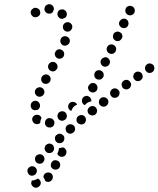

<svg xmlns="http://www.w3.org/2000/svg" viewBox="-20 -590 756 916"><path d="M151 267Q156 265 160 262Q168 265 172 272Q176 280 174 288Q171 297 163 302Q155 307 146 305Q137 302 132 294Q127 286 130 277Q130 275 131 274Q132 272 132 271Q133 271 133 271Q143 271 151 267ZM192 241Q198 234 207 233Q216 232 224 237Q231 243 232 252Q233 262 227 269Q224 273 220 275Q217 277 212 278Q208 278 203 277Q199 276 196 273Q194 266 190 260Q189 257 187 255Q187 251 188 248Q190 244 192 241ZM154 216Q150 208 141 204Q137 203 133 203Q128 203 124 205Q120 207 117 210Q114 213 112 217Q109 226 113 235Q116 243 125 247Q134 250 142 246Q151 242 154 234V233Q158 225 154 216ZM223 204Q226 213 235 217Q243 221 252 218Q261 216 265 207Q269 199 266 190Q264 181 255 177Q247 173 238 175Q229 178 225 187Q221 195 223 204ZM192 166Q191 157 184 151Q177 145 168 146Q158 147 152 154Q146 161 147 171Q148 180 155 186Q163 192 172 191Q181 190 187 183V182Q193 175 192 166ZM292 121Q295 124 296 128Q298 132 297 137Q297 141 295 145V146Q291 154 282 157Q273 160 265 156Q261 154 258 151Q255 147 253 143Q256 139 257 135Q261 127 261 118Q262 117 262 117Q263 116 264 116Q272 116 279 113Q280 114 282 114Q283 115 285 115Q289 117 292 121ZM237 126Q238 122 238 118Q238 113 236 109Q235 105 232 102Q225 95 216 95Q206 95 200 102H199Q193 109 193 118Q193 127 200 134Q206 141 216 140Q225 140 232 134V133Q235 130 237 126ZM287 71Q288 62 281 55Q278 52 274 50Q270 48 266 48Q261 48 257 49Q253 51 250 54H249Q242 60 242 70Q242 79 248 86Q254 93 264 93Q273 94 280 87Q287 81 287 71ZM336 35Q338 31 338 27Q339 22 337 18Q336 14 333 10Q327 3 317 3Q308 2 301 8Q297 11 295 15Q293 19 293 24Q293 28 294 32Q296 37 298 40Q305 47 314 48Q323 48 330 42Q334 39 336 35ZM237 7Q241 -2 239 -11Q238 -12 238 -13Q238 -14 237 -15Q237 -15 237 -15Q235 -18 233 -20Q231 -22 228 -24Q224 -26 219 -26Q215 -27 211 -26H210Q201 -23 197 -15Q193 -6 195 3Q197 7 199 10Q202 14 206 16Q210 18 215 18Q219 19 223 18L224 17Q233 15 237 7ZM390 -17Q391 -26 385 -33Q382 -37 378 -39Q374 -41 370 -41Q366 -42 361 -40Q357 -39 354 -36H353Q346 -30 345 -21Q344 -11 350 -4Q353 -1 357 1Q361 3 366 4Q370 4 374 3Q379 2 382 -1Q389 -7 390 -17ZM161 2Q157 3 152 2Q148 1 144 -1Q140 -4 138 -8Q132 -16 134 -25Q136 -34 144 -39Q148 -42 152 -42Q156 -43 161 -42Q165 -42 169 -39Q173 -37 175 -33Q176 -31 177 -30Q178 -28 178 -27Q178 -26 177 -25Q173 -17 172 -8Q172 -6 172 -4Q171 -3 171 -3Q170 -2 169 -1Q165 1 161 2ZM296 -25Q298 -29 299 -34Q300 -38 298 -42Q297 -47 295 -50Q289 -58 280 -59Q271 -60 263 -55Q259 -52 257 -48Q255 -44 254 -40Q253 -35 255 -31Q256 -27 258 -23Q264 -16 273 -14Q282 -13 290 -19Q294 -21 296 -25ZM443 -59Q444 -68 438 -76Q433 -83 423 -84Q414 -85 407 -79Q399 -73 398 -64Q397 -55 403 -47Q406 -44 410 -42Q414 -40 418 -39Q423 -39 427 -40Q431 -41 435 -44Q442 -50 443 -59ZM333 -82Q340 -88 348 -91Q347 -93 346 -95Q345 -96 343 -98Q337 -104 327 -104Q318 -104 312 -98H311Q308 -94 307 -90Q305 -86 305 -82Q305 -77 307 -73Q308 -69 312 -66Q313 -64 316 -63Q318 -61 320 -60Q321 -64 323 -68Q327 -76 333 -82ZM136 -67Q133 -70 130 -73Q128 -77 127 -81Q126 -86 126 -90H127Q128 -100 136 -105Q143 -110 153 -109Q162 -107 167 -99Q172 -92 171 -82Q170 -77 166 -72Q163 -68 158 -65Q152 -66 147 -64Q146 -64 145 -64Q145 -64 145 -64Q145 -64 145 -64Q140 -65 136 -67ZM497 -102Q498 -111 492 -118Q486 -125 477 -126Q468 -127 460 -122V-121Q453 -116 452 -106Q451 -97 456 -90Q462 -83 471 -81Q481 -80 488 -86Q496 -92 497 -102ZM376 -95Q373 -98 372 -102Q370 -107 371 -111Q371 -115 373 -120Q375 -124 378 -127Q382 -130 386 -131Q390 -133 395 -133Q399 -132 403 -130Q410 -127 413 -120Q417 -114 415 -106Q412 -106 408 -105Q400 -102 393 -97Q388 -93 385 -89Q385 -89 384 -89Q384 -89 383 -89Q379 -91 376 -95ZM550 -143Q552 -152 546 -159Q543 -163 539 -165Q536 -168 531 -168Q527 -169 522 -168Q518 -166 514 -164Q511 -161 508 -157Q506 -153 505 -149Q505 -144 506 -140Q507 -136 510 -132Q513 -129 516 -126Q520 -124 525 -123Q529 -123 533 -124Q538 -125 541 -128H542Q549 -134 550 -143ZM148 -142Q152 -134 160 -130Q169 -127 177 -130Q186 -134 190 -142Q194 -151 190 -160Q187 -168 178 -172Q169 -176 161 -172Q152 -169 148 -160Q145 -151 148 -142ZM402 -181Q402 -180 402 -180Q398 -172 402 -163Q405 -154 414 -151Q422 -147 430 -150Q439 -153 443 -161V-162Q447 -170 444 -179Q441 -188 433 -192Q429 -194 424 -194Q420 -194 415 -193Q411 -191 408 -188Q405 -185 403 -181H402Q402 -181 402 -181ZM602 -174Q604 -178 605 -183Q606 -187 605 -191Q604 -196 601 -199Q596 -207 586 -209Q577 -210 570 -205L569 -204Q566 -202 563 -198Q561 -194 560 -190Q560 -185 561 -181Q562 -177 564 -173Q570 -165 579 -164Q588 -162 596 -168Q600 -171 602 -174ZM177 -206Q180 -197 188 -192Q197 -188 205 -191Q214 -193 219 -202Q223 -210 221 -219Q218 -228 210 -232Q201 -237 193 -234Q184 -231 179 -223Q175 -215 177 -206ZM657 -214Q660 -217 661 -222Q661 -226 660 -231Q659 -235 657 -239Q651 -246 642 -248Q633 -250 625 -244Q622 -241 619 -238Q617 -234 616 -229Q615 -225 616 -221Q617 -216 620 -213Q625 -205 634 -203Q643 -202 651 -207Q655 -210 657 -214ZM431 -241Q431 -240 431 -240Q428 -231 432 -222Q436 -214 445 -211Q449 -210 454 -210Q458 -210 462 -212Q466 -214 468 -217Q471 -219 473 -223Q475 -227 475 -232Q475 -236 474 -240Q472 -244 469 -248Q466 -251 462 -253Q458 -255 454 -255Q449 -256 445 -254Q441 -253 437 -250Q434 -247 432 -243V-242Q432 -242 431 -241ZM713 -253Q716 -256 716 -261Q717 -265 716 -270Q715 -274 713 -278Q707 -285 698 -287Q689 -289 681 -283Q678 -281 675 -277Q673 -273 672 -269Q671 -264 672 -260Q673 -255 676 -252Q681 -244 690 -242Q699 -241 707 -246Q711 -249 713 -253ZM210 -266Q213 -257 221 -252Q229 -248 238 -250Q247 -253 251 -261H252Q256 -269 254 -278Q251 -287 243 -292Q235 -296 226 -294Q217 -291 212 -283Q208 -275 210 -266ZM462 -304Q458 -295 461 -287Q464 -278 472 -274Q480 -270 489 -273Q498 -276 502 -284Q504 -289 505 -293Q505 -297 503 -302Q502 -306 499 -309Q496 -313 492 -315Q483 -319 475 -315Q466 -312 462 -304ZM241 -334Q241 -329 243 -325Q244 -321 247 -317Q250 -314 254 -312Q262 -308 271 -311Q280 -314 284 -322Q288 -331 285 -340Q282 -348 274 -352Q266 -357 257 -354Q248 -351 244 -342Q242 -338 241 -334ZM490 -348Q493 -339 502 -335Q510 -331 519 -334Q528 -337 532 -346Q536 -354 533 -363Q530 -372 521 -376Q513 -380 504 -377Q495 -374 491 -365Q487 -357 490 -348ZM270 -385Q274 -376 283 -373Q292 -370 300 -375Q309 -379 312 -388Q315 -397 311 -405Q306 -413 298 -416Q289 -419 280 -415Q272 -411 269 -402Q266 -393 270 -385ZM519 -418Q518 -414 520 -409Q521 -405 524 -402Q527 -398 531 -396Q540 -392 549 -395Q557 -399 561 -407H562Q563 -411 564 -416Q564 -420 563 -424Q561 -429 558 -432Q555 -435 551 -437Q543 -441 534 -438Q525 -435 521 -427V-426Q519 -422 519 -418ZM287 -445Q293 -439 303 -439Q312 -439 318 -446Q325 -453 325 -462Q325 -472 318 -478Q311 -485 302 -484Q293 -484 286 -477Q280 -471 280 -461Q280 -452 287 -445ZM549 -471Q553 -462 561 -458Q565 -456 569 -456Q574 -455 578 -457Q582 -458 586 -461Q589 -464 591 -468V-469Q595 -477 592 -486Q589 -495 581 -499Q577 -501 572 -501Q568 -501 563 -500Q559 -498 556 -495Q553 -492 551 -488H550Q546 -479 549 -471ZM261 -507Q257 -510 256 -514Q254 -518 254 -523Q254 -527 255 -531Q257 -536 260 -539Q263 -542 267 -544Q272 -545 276 -545Q281 -546 285 -544Q289 -542 292 -539Q299 -532 299 -523Q299 -514 293 -507Q292 -507 292 -506Q291 -506 291 -505Q288 -505 285 -503Q282 -502 279 -500Q274 -500 269 -501Q264 -503 261 -507ZM161 -511Q157 -508 152 -508Q148 -507 144 -508Q139 -509 136 -512Q132 -515 130 -519Q125 -527 127 -536Q130 -545 138 -549V-550Q142 -552 146 -553Q151 -553 155 -552Q159 -551 163 -548Q167 -546 169 -542Q169 -541 170 -541Q170 -540 170 -539Q171 -536 172 -532Q173 -526 170 -520Q167 -514 161 -511ZM579 -532Q582 -523 591 -519Q599 -515 608 -518Q617 -521 621 -530Q625 -538 622 -547Q619 -556 610 -560Q602 -564 593 -561Q584 -558 580 -550V-549Q576 -541 579 -532ZM224 -526Q219 -525 215 -525Q205 -525 199 -531Q192 -538 192 -547Q192 -551 194 -556Q195 -560 198 -563Q202 -566 206 -568Q210 -570 214 -570H215Q224 -570 231 -563Q237 -557 237 -547Q237 -547 237 -546Q237 -546 237 -545Q236 -543 235 -540Q233 -537 232 -533Q232 -533 232 -532Q231 -532 231 -531Q228 -528 224 -526Z"/></svg>

Font: FRB American Cursive Dotted Extrabold
Style: Bold Italic
Weight: 800
Italic angle: -25°
Version: Version 2.0;Modular Font Editor K font №1